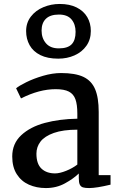

<svg xmlns="http://www.w3.org/2000/svg" viewBox="-20 -934 601 965"><path d="M41.5 0ZM368.7 -362.8Q368.7 -408.7 359.1 -435.1Q349.6 -461.4 326.2 -473.6Q302.7 -485.8 259.8 -485.8Q177.2 -485.8 85.9 -439.5H85.4L61 -490.2Q74.2 -502 111.6 -520.5Q148.9 -539.1 196.5 -553Q244.1 -566.9 287.1 -566.9Q358.4 -566.9 399.2 -547.6Q439.9 -528.3 458 -485.8Q476.1 -443.4 476.1 -371.1V-53.7H535.6V-5.9Q464.4 11.2 428.2 11.2Q407.7 11.2 397 7.8Q386.2 4.4 381.1 -6.1Q376 -16.6 376 -38.6V-62Q349.6 -36.1 306.6 -12.5Q263.7 11.2 210.4 11.2Q163.6 11.2 125.2 -5.9Q86.9 -22.9 64.2 -58.6Q41.5 -94.2 41.5 -147.5Q41.5 -212.4 86.7 -254.4Q131.8 -296.4 205.3 -316.2Q278.8 -335.9 368.7 -337.4ZM368.7 -282.2Q296.9 -282.2 250.7 -265.9Q204.6 -249.5 183.8 -222.7Q163.1 -195.8 163.1 -161.6Q163.1 -110.4 188.5 -86.4Q213.9 -62.5 256.8 -62.5Q279.8 -62.5 312.3 -75.4Q344.7 -88.4 368.7 -106.9ZM279.8 -914.1H280.3Q330.1 -914.1 365.2 -896.5Q400.4 -878.9 418.5 -848.1Q436.5 -817.4 436.5 -778.3Q436.5 -735.4 414.3 -703.9Q392.1 -672.4 354.7 -655.8Q317.4 -639.2 272.9 -639.2H272.5Q218.8 -639.2 182.6 -657.2Q146.5 -675.3 128.9 -706.8Q111.3 -738.3 111.3 -777.8Q111.3 -819.8 135.3 -850.8Q159.2 -881.8 198 -897.9Q236.8 -914.1 279.8 -914.1ZM359.9 -773.9Q359.9 -812 339.4 -836.4Q318.8 -860.8 276.4 -860.8H275.9Q232.4 -860.8 210.7 -839.6Q189 -818.4 189 -780.3Q189 -742.2 210.9 -716.6Q232.9 -690.9 275.4 -690.9H275.9Q320.3 -690.9 340.1 -711.4Q359.9 -731.9 359.9 -773.9Z"/></svg>

Font: Merriweather
Style: Regular
Weight: 400
Designer: Eben Sorkin
Foundry: Eben Sorkin
Version: Version 1.584; ttfautohint (v1.6)